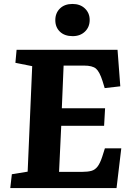

<svg xmlns="http://www.w3.org/2000/svg" viewBox="-20 -952 668 972"><path d="M143 -617 58 -634 64 -700H575L589 -515L510 -506L499 -542Q484 -589 466 -604.5Q448 -620 405 -620H302L293 -404H512L507 -315H290L279 -82H397Q424 -82 442.5 -87Q461 -92 474 -109Q487 -126 498 -160L511 -201H594L570 0H32L40 -70L120 -83ZM260 -850Q260 -886 283.5 -909Q307 -932 347 -932Q386 -932 410 -909Q434 -886 434 -851Q434 -815 410 -792Q386 -769 348 -769Q307 -769 283.5 -791.5Q260 -814 260 -850Z"/></svg>

Font: Literata 12pt
Style: Bold Italic
Weight: 700
Italic angle: -2°
Designer: Latin by Veronika Burian and Jose Scaglione. Greek by Irene Vlachou. Cyrillic by Vera Evstafieva
Foundry: TypeTogether
Version: Version 3.002